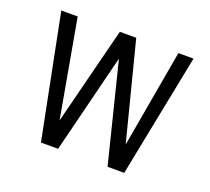

<svg xmlns="http://www.w3.org/2000/svg" viewBox="-91 -602 782 715"><g transform="rotate(20 300.0 -244.0)"><path d="M135 0 38 -488H103L172 -101L270 -488H335L434 -101L502 -488H562L465 0H399L301 -393L203 0Z"/></g></svg>

Font: Red Hat Mono
Style: Regular
Weight: 300
Monospace: yes
Designer: Pentagram, MCKL
Foundry: Pentagram, MCKL
Version: Version 1.023